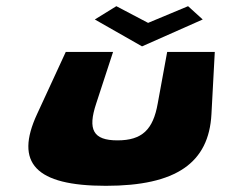

<svg xmlns="http://www.w3.org/2000/svg" viewBox="-20 -584 742 621"><path d="M635.7 -521 588.3 -564 459 -510 356.3 -564 286.7 -521 439.4 -434ZM345.7 -416H192.7L99.9 -215C26.7 -57 94.4 17 322.4 17C549.4 17 655.7 -57 663.9 -215L674.7 -416H520.7L490.1 -249C475.2 -165 439.9 -130 359.9 -130C280.9 -130 263.2 -165 291.1 -249Z"/></svg>

Font: Hussar Milosc
Style: Obl
Weight: 700
Foundry: Cannot Into Space Fonts
Version: Version 1.02